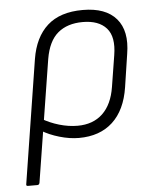

<svg xmlns="http://www.w3.org/2000/svg" viewBox="-50 -539 620 767"><g transform="rotate(-5 259.5 -155.5)"><path d="M31 185Q23 185 25 177L103 -317Q117 -404 168 -450Q219 -496 310 -496Q402 -496 444.5 -446.5Q487 -397 472 -306L452 -174Q438 -83 386.5 -35.5Q335 12 251 12Q214 12 173 0Q132 -12 101 -31L107 -78Q139 -59 176.5 -48Q214 -37 250 -37Q312 -37 350.5 -73.5Q389 -110 400 -180L420 -305Q432 -378 401 -413Q370 -448 306 -448Q244 -448 206 -416Q168 -384 156 -313L78 177Q76 185 69 185Z"/></g></svg>

Font: Sofia Sans Light
Style: Italic
Weight: 300
Italic angle: -9°
Version: Version 4.100-B